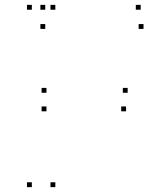

<svg xmlns="http://www.w3.org/2000/svg" viewBox="-20 -760 660 790"><path d="M207.7 -720V-740H187.7V-720ZM111 -720V-740H91V-720ZM111 10V-10H91V10ZM207.7 10V-10H187.7V10ZM171.2 -378.3V-398.3H151.2V-378.3ZM171.2 -302V-322H151.2V-302ZM498.7 -302V-322H478.7V-302ZM505.3 -378.3V-398.3H485.3V-378.3ZM558.8 -720V-740H538.8V-720ZM166.2 -720V-740H146.2V-720ZM166.2 -641V-661H146.2V-641ZM570.5 -641V-661H550.5V-641Z"/></svg>

Font: Monaspace Argon Dots Var
Style: Regular
Weight: 400
Designer: Riley Cran and the Lettermatic Team
Version: Version 1.100 (Monaspace Argon Dots)